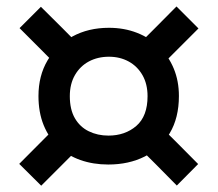

<svg xmlns="http://www.w3.org/2000/svg" viewBox="-20 -618 674 594"><path d="M315 -109Q268 -109 228.5 -123Q189 -137 160 -164.2Q131 -191.5 115 -231Q99 -270.5 99 -321Q99 -383.5 127 -431Q155 -478.5 204.2 -505.2Q253.5 -532 317 -532Q364 -532 403.8 -516.5Q443.5 -501 472.5 -472.8Q501.5 -444.5 517.5 -406Q533.5 -367.5 533.5 -321Q533.5 -253.5 505.2 -206Q477 -158.5 427.8 -133.8Q378.5 -109 315 -109ZM107.5 -43.5 39.5 -111Q74 -146 106.2 -178Q138.5 -210 166 -238L234 -170Q206 -142 174 -110Q142 -78 107.5 -43.5ZM315.5 -198.5Q367 -198.5 401.8 -228.5Q436.5 -258.5 436.5 -320.5Q436.5 -358 420.8 -385.5Q405 -413 378 -427.8Q351 -442.5 317 -442.5Q282.5 -442.5 255.2 -428Q228 -413.5 212 -386Q196 -358.5 196 -320.5Q196 -279 211.8 -252Q227.5 -225 254.8 -211.8Q282 -198.5 315.5 -198.5ZM167 -404Q139 -432.5 107 -464.5Q75 -496.5 40.5 -531L106.5 -597Q141 -563 173.2 -530.8Q205.5 -498.5 233 -470.5ZM527 -44Q493 -79 460.8 -111Q428.5 -143 400.5 -171L466.5 -237Q495 -209 527 -177Q559 -145 593 -110.5ZM467.5 -403.5 399.5 -471Q428 -499.5 460 -531.5Q492 -563.5 526 -598L594 -530Q560 -496 527.8 -463.8Q495.5 -431.5 467.5 -403.5Z"/></svg>

Font: Commissioner Thin Medium
Style: Regular
Weight: 500
Version: Version 1.000